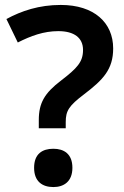

<svg xmlns="http://www.w3.org/2000/svg" viewBox="-20 -744 503 777"><path d="M137 -258V-225H246V-250C246 -296 259 -316 321 -363C397 -421 438 -463 438 -548C438 -652 361 -724 226 -724C138 -724 67 -700 6 -667L52 -572C105 -599 157 -618 216 -618C280 -618 316 -591 316 -542C316 -493 292 -468 227 -418C160 -367 137 -327 137 -258ZM118 -65C118 -9 152 13 196 13C238 13 273 -9 273 -65C273 -122 238 -142 196 -142C152 -142 118 -122 118 -65Z"/></svg>

Font: Noto Kufi Arabic SemiBold
Style: Regular
Weight: 600
Designer: Monotype Design Team, David Williams, Khaled Hosny
Foundry: Google LLC
Version: Version 2.109